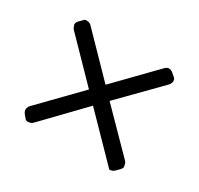

<svg xmlns="http://www.w3.org/2000/svg" viewBox="-79 -439 515 496"><g transform="rotate(30 178.0 -191.0)"><path d="M319 -54 311 -46Q305 -39 295 -39L176 -161L65 -46Q61 -42 54 -41H53Q46 -39 41 -46L35 -53Q29 -61 30 -66Q31 -74 35 -78L146 -192L35 -306Q32 -309 29 -319Q29 -322 31 -326Q32 -328 35 -331L42 -338Q47 -345 54 -343H55Q61 -343 66 -338L177 -224L287 -337Q298 -348 311 -337Q313 -335 318.5 -330.5Q324 -326 324 -322Q325 -318 324 -316Q322 -310 318 -306L207 -193L319 -79Q323 -75 324 -66Q326 -61 319 -54Z"/></g></svg>

Font: Chathura
Style: Bold
Weight: 700
Designer: Appaji Ambarisha Darbha
Foundry: Aditya Fonts
Version: Version 1.001 2016